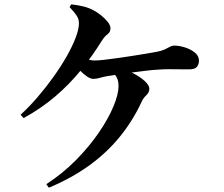

<svg xmlns="http://www.w3.org/2000/svg" viewBox="-20 -821 1040 891"><path d="M75.6 -288.5Q114.9 -324.4 153.9 -369.7Q192.9 -415 227.7 -463.6Q262.5 -512.3 289.2 -559.1Q315.8 -605.9 331.1 -646.1Q346.4 -686.3 346.4 -713.4Q346.4 -731.2 336.6 -747Q326.8 -762.7 303 -788L310.4 -800.8Q340.3 -797.6 365.5 -791.5Q390.7 -785.4 411.4 -774.5Q429.5 -765.6 448.2 -750.6Q466.9 -735.6 479.8 -719.6Q492.7 -703.6 492.7 -689.4Q492.7 -672.2 479.1 -662.2Q465.5 -652.2 452 -631.2Q407.6 -559.4 354.7 -494.4Q301.8 -429.4 236.7 -373.8Q171.7 -318.2 89.5 -272.9ZM344.5 -559.3Q360 -551.9 381.4 -546.1Q402.8 -540.3 420.7 -540.3Q435.1 -540.3 463 -543.4Q490.8 -546.5 525.9 -551.5Q560.9 -556.5 596.5 -562Q632 -567.5 661.2 -572.5Q690.4 -577.5 705.9 -580.3Q729.8 -584.7 744.3 -591.5Q758.9 -598.3 768.5 -603.9Q778.2 -609.4 787.9 -609.4Q811.6 -609.4 838.5 -600.9Q865.3 -592.3 884.3 -576.9Q903.3 -561.4 903.3 -539.3Q903.3 -523.2 894 -511.1Q884.8 -499.1 857.1 -499.1Q838.3 -499.1 814 -499.4Q789.8 -499.8 764 -499.8Q738.3 -499.8 713.1 -497.8Q690.4 -496.8 658.5 -492.9Q626.7 -489.1 592.6 -484.6Q558.5 -480.1 528.1 -475.7Q497.7 -471.3 477.1 -467.6Q458.1 -464.1 442.6 -459.5Q427.2 -454.9 413.2 -454.9Q399.8 -454.9 382.8 -466.8Q365.8 -478.7 350.6 -494.3Q335.4 -509.9 325.4 -521.8ZM206.8 50.1 194.9 33.7Q271.2 -15.7 332.9 -78.5Q394.6 -141.2 438.8 -205.9Q483.1 -270.6 506.6 -327.4Q530.1 -384.1 530.1 -420.8Q530.1 -443.6 522.8 -459.5Q515.5 -475.4 499.9 -485.4L519 -508.3Q560.8 -499.6 595.7 -482.1Q630.7 -464.5 651.8 -444.7Q673 -424.9 673 -409.3Q673 -391.8 659.1 -379.1Q645.3 -366.4 637.4 -348.9Q595.1 -258.1 533.9 -183.8Q472.8 -109.5 391.6 -51.4Q310.4 6.7 206.8 50.1Z"/></svg>

Font: Noto Serif KR
Style: Regular
Weight: 200
Designer: Ryoko NISHIZUKA 西塚涼子 (kana & ideographs); Frank Grießhammer (Latin, Greek & Cyrillic); Wenlong ZHANG 张文龙 (bopomofo); San
Foundry: Adobe
Version: Version 2.001;hotconv 1.1.0;makeotfexe 2.6.0